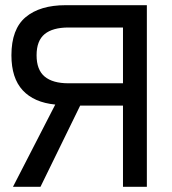

<svg xmlns="http://www.w3.org/2000/svg" viewBox="-20 -720 662 740"><path d="M30 0 193 -317Q111 -325 67.5 -372Q24 -419 24 -507Q24 -608 79 -654Q134 -700 233 -700H546V0H454V-313H289L136 0ZM244 -399H454V-614H244Q183 -614 152 -588.5Q121 -563 121 -507Q121 -451 152 -425Q183 -399 244 -399Z"/></svg>

Font: Zen Kaku Gothic New Medium
Style: Regular
Weight: 500
Designer: Yoshimichi Ohira
Foundry: Positype
Version: Version 1.002